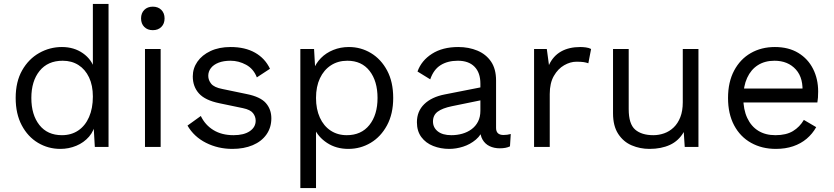

<svg xmlns="http://www.w3.org/2000/svg" viewBox="-20 -750 4255 980"><path d="M288 10Q226 10 174 -21Q122 -52 91 -110.5Q60 -169 60 -250Q60 -333 93 -391Q126 -449 180 -479.5Q234 -510 296 -510Q358 -510 403.5 -478Q449 -446 464 -393L454 -386V-730H534V0H464L457 -121L468 -127Q461 -83 434.5 -52.5Q408 -22 369.5 -6Q331 10 288 10ZM296 -60Q344 -60 379.5 -84Q415 -108 434.5 -152.5Q454 -197 454 -257Q454 -314 434.5 -355Q415 -396 380.5 -418Q346 -440 300 -440Q224 -440 182 -388Q140 -336 140 -250Q140 -164 181 -112Q222 -60 296 -60Z M800 -500V0H720V-500ZM760 -596Q733 -596 716.5 -612.5Q700 -629 700 -656Q700 -683 716.5 -699.5Q733 -716 760 -716Q787 -716 803.5 -699.5Q820 -683 820 -656Q820 -629 803.5 -612.5Q787 -596 760 -596Z M1166 10Q1093 10 1031.5 -21Q970 -52 937 -109L1005 -158Q1027 -112 1069.5 -86Q1112 -60 1172 -60Q1225 -60 1255 -80.5Q1285 -101 1285 -134Q1285 -155 1271.5 -172.5Q1258 -190 1220 -198L1100 -223Q1027 -238 995.5 -273Q964 -308 964 -360Q964 -401 987.5 -435Q1011 -469 1054.5 -489.5Q1098 -510 1157 -510Q1231 -510 1282 -481Q1333 -452 1358 -399L1291 -355Q1274 -399 1236 -419.5Q1198 -440 1157 -440Q1121 -440 1095.5 -430Q1070 -420 1056.5 -402.5Q1043 -385 1043 -363Q1043 -341 1058 -322.5Q1073 -304 1114 -296L1239 -270Q1309 -256 1337 -224Q1365 -192 1365 -146Q1365 -99 1340 -63.5Q1315 -28 1270 -9Q1225 10 1166 10Z M1513 210V-500H1583L1590 -378L1579 -392Q1592 -427 1618 -453.5Q1644 -480 1681 -495Q1718 -510 1761 -510Q1822 -510 1873.5 -479Q1925 -448 1956 -390Q1987 -332 1987 -250Q1987 -169 1955.5 -110.5Q1924 -52 1872 -21Q1820 10 1758 10Q1696 10 1649.5 -20.5Q1603 -51 1583 -98L1593 -113V210ZM1750 -60Q1824 -60 1865.5 -112Q1907 -164 1907 -250Q1907 -336 1866.5 -388Q1826 -440 1753 -440Q1705 -440 1669 -416.5Q1633 -393 1613 -350.5Q1593 -308 1593 -250Q1593 -193 1612.5 -150Q1632 -107 1667.5 -83.5Q1703 -60 1750 -60Z M2432 -323Q2432 -379 2402 -409.5Q2372 -440 2317 -440Q2265 -440 2229 -417.5Q2193 -395 2176 -345L2111 -385Q2131 -441 2185 -475.5Q2239 -510 2319 -510Q2373 -510 2417 -491.5Q2461 -473 2486.5 -435.5Q2512 -398 2512 -339V-97Q2512 -61 2550 -61Q2569 -61 2587 -66L2583 -3Q2563 7 2531 7Q2502 7 2479 -4Q2456 -15 2443 -37.5Q2430 -60 2431 -94L2450 -101Q2438 -62 2409 -37.5Q2380 -13 2344 -1.5Q2308 10 2273 10Q2229 10 2191 -5Q2153 -20 2130.5 -50.5Q2108 -81 2108 -126Q2108 -182 2145.5 -218.5Q2183 -255 2250 -268L2448 -307V-241L2287 -208Q2238 -198 2214 -180Q2190 -162 2190 -130Q2190 -99 2214.5 -79.5Q2239 -60 2284 -60Q2313 -60 2339.5 -67.5Q2366 -75 2387 -90.5Q2408 -106 2420 -129.5Q2432 -153 2432 -185Z M2706 0V-500H2771L2782 -418Q2803 -464 2843.5 -487Q2884 -510 2942 -510Q2955 -510 2970.5 -508Q2986 -506 2997 -500L2983 -427Q2972 -431 2959 -433Q2946 -435 2922 -435Q2891 -435 2859.5 -417Q2828 -399 2807 -362.5Q2786 -326 2786 -270V0Z M3295 10Q3247 10 3204.5 -8Q3162 -26 3135.5 -66.5Q3109 -107 3109 -172V-500H3189V-193Q3189 -117 3222 -88.5Q3255 -60 3315 -60Q3343 -60 3370 -69.5Q3397 -79 3418.5 -99.5Q3440 -120 3452.5 -152Q3465 -184 3465 -228V-500H3545V0H3475L3470 -76Q3444 -31 3399.5 -10.5Q3355 10 3295 10Z M3940 10Q3869 10 3813.5 -21Q3758 -52 3727 -110.5Q3696 -169 3696 -250Q3696 -331 3727 -389.5Q3758 -448 3812 -479Q3866 -510 3935 -510Q4005 -510 4054.5 -480Q4104 -450 4130 -398.5Q4156 -347 4156 -283Q4156 -266 4155 -252Q4154 -238 4152 -227H3748V-298H4117L4075 -267Q4083 -350 4042.5 -395Q4002 -440 3933 -440Q3884 -440 3848.5 -417.5Q3813 -395 3793.5 -352.5Q3774 -310 3774 -250Q3774 -191 3794 -148Q3814 -105 3850.5 -82.5Q3887 -60 3938 -60Q3993 -60 4027.5 -81Q4062 -102 4083 -138L4146 -101Q4127 -67 4097.5 -42Q4068 -17 4028.5 -3.5Q3989 10 3940 10Z"/></svg>

Font: Work Sans
Style: Regular
Weight: 400
Designer: Wei Huang
Foundry: Wei Huang
Version: Version 2.006; ttfautohint (v1.8.1.43-b0c9)